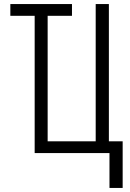

<svg xmlns="http://www.w3.org/2000/svg" viewBox="-20 -755 640 947"><path d="M520 172V0H151V-677H31V-735H335V-677H215V-58H452V-735H517V-58H585V172Z"/></svg>

Font: Iosevka Custom Light Extended
Style: Regular
Weight: 300
Width: 7
Monospace: yes
Designer: Belleve Invis
Foundry: Belleve Invis
Version: Version 11.2.4; ttfautohint (v1.8.4)